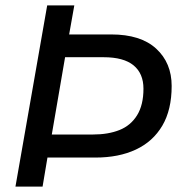

<svg xmlns="http://www.w3.org/2000/svg" viewBox="-20 -688 681 708"><path d="M37 0 154 -668H254L235 -561H390Q499 -561 556 -508.5Q613 -456 613 -371Q613 -283 578.5 -224.5Q544 -166 481 -136.5Q418 -107 332 -107H155L137 0ZM171 -192H323Q379 -192 420.5 -208.5Q462 -225 485.5 -263Q509 -301 509 -361Q509 -417 472.5 -447Q436 -477 362 -477H220Z"/></svg>

Font: Gantari Medium
Style: Italic
Weight: 500
Italic angle: -10°
Designer: Anugrah Pasau
Foundry: Lafontype
Version: Version 1.000